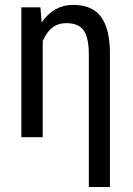

<svg xmlns="http://www.w3.org/2000/svg" viewBox="-20 -558 539 781"><path d="M144.5 -528.3 149.4 -466.8Q199.2 -538.1 276.9 -538.1Q355 -538.1 390.6 -490Q426.3 -441.9 427.2 -344.2V202.6H341.3V-337.4Q341.3 -403.8 320.6 -433.8Q299.8 -463.9 249.5 -463.9Q184.1 -463.9 153.8 -390.6V0H66.9V-528.3Z"/></svg>

Font: Roboto Condensed
Style: Regular
Weight: 400
Designer: Google
Version: Version 2.001047; 2015